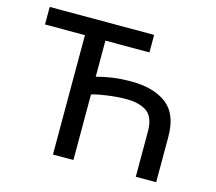

<svg xmlns="http://www.w3.org/2000/svg" viewBox="-103 -856 1110 985"><g transform="rotate(15 452.0 -363.5)"><path d="M598.7 -727.3V-634.2H364.7V-442.5Q403.8 -453.5 449.2 -459.9Q494.7 -466.3 547.2 -466.3Q666.5 -466.3 735.6 -414.1Q804.7 -361.9 804.3 -240.1V0H696V-240.1Q696 -315.3 657.1 -343.8Q618.3 -372.2 547.2 -372.2Q501.8 -372.2 453.5 -365.9Q405.2 -359.7 364.7 -348.7V0H256V-634.2H44V-727.3Z"/></g></svg>

Font: Inter UI Medium
Style: Regular
Weight: 500
Designer: Rasmus Andersson
Foundry: rsms
Version: 3.2;8d6f07862